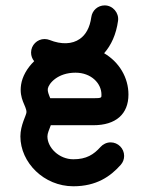

<svg xmlns="http://www.w3.org/2000/svg" viewBox="-20 -666 526 694"><path d="M343.3 -134.8C318.8 -107.4 292.5 -90.3 245.1 -90.3C193.4 -90.3 151.4 -132.3 151.4 -172.9C151.4 -184.1 157.7 -197.3 163.6 -213.4H317.9C398.4 -213.4 444.3 -253.4 444.3 -324.2C444.3 -385.3 411.1 -441.4 356.4 -473.6C381.8 -502.4 399.9 -541.5 406.7 -590.8C410.6 -619.6 387.7 -646.5 358.4 -646.5C333.5 -646.5 313.5 -628.4 310.1 -604.5C304.7 -564.9 289.1 -539.6 268.6 -525.4C241.2 -505.9 201.7 -504.4 159.2 -521.5C154.3 -523.4 147.5 -524.9 141.1 -524.9C114.3 -524.9 92.3 -502.9 92.3 -476.1C92.3 -464.4 96.2 -453.6 103.5 -444.8C76.7 -418.9 60.5 -388.2 56.2 -359.9C48.3 -307.1 75.7 -283.7 75.7 -260.7C75.7 -250 53.7 -214.4 53.7 -172.9C53.7 -78.6 138.7 7.3 245.1 7.3C328.6 7.3 379.4 -28.3 416.5 -70.3C424.3 -79.1 428.7 -90.3 428.7 -102.5C428.7 -129.4 406.7 -151.4 379.9 -151.4C365.2 -151.4 352.1 -144.5 343.3 -134.8ZM152.8 -345.2C155.8 -363.8 188 -403.3 252.9 -403.3C309.6 -403.3 346.7 -364.7 346.7 -324.2C346.7 -313 348.6 -311 317.9 -311H161.6C156.2 -324.7 151.4 -335.4 152.8 -345.2Z"/></svg>

Font: Velvelyne Book
Style: Bold
Weight: 700
Designer: Manon Van der Borght et Mariel Nils
Foundry: Velvetyne
Version: Version 1.070;Glyphs 3.3.1 (3343)